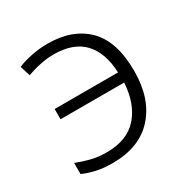

<svg xmlns="http://www.w3.org/2000/svg" viewBox="-132 -655 757 779"><g transform="rotate(-30 246.0 -266.0)"><path d="M179 10Q136 10 103 2.5Q70 -5 43 -17V-69Q73 -57 106.5 -48.5Q140 -40 180 -40Q276 -40 326 -96.5Q376 -153 382 -250H84V-298H381Q377 -392 330 -442Q283 -492 190 -492Q161 -492 127 -485Q93 -478 65 -467L50 -515Q78 -527 115.5 -534.5Q153 -542 191 -542Q308 -542 374.5 -475.5Q441 -409 441 -271Q441 -141 373 -65.5Q305 10 179 10Z"/></g></svg>

Font: Noto Sans Light
Style: Regular
Weight: 300
Designer: Monotype Design Team
Foundry: Monotype Imaging Inc.
Version: Version 2.007